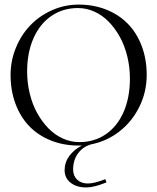

<svg xmlns="http://www.w3.org/2000/svg" viewBox="-20 -626 684 835"><path d="M355 189.2Q313 189.2 287 168.6Q261 148 261 114.2Q261 80.8 281.1 52.8Q301.2 24.8 336 7H322Q256 7 200.8 -15.2Q145.5 -37.5 107.1 -77.4Q68.8 -117.2 47.4 -174.5Q26 -231.8 26 -300Q26 -362.2 49.4 -418.9Q72.8 -475.5 112.4 -516.5Q152 -557.5 206.8 -581.8Q261.5 -606 322 -606Q387.8 -606 442.9 -583.9Q498 -561.8 536.5 -522.1Q575 -482.5 596.5 -425.4Q618 -368.2 618 -300Q618 -226.5 586.2 -161.9Q554.5 -97.2 499.4 -54.4Q444.2 -11.5 376.2 1.8Q340.8 11.8 319.4 40.9Q298 70 298 111.2Q298 138.8 315.6 155.4Q333.2 172 362 172Q390.8 172 438 153.2L443 167.2Q389.5 189.2 355 189.2ZM325 -8Q390.2 -8 440.2 -42.2Q490.2 -76.5 517.6 -139.1Q545 -201.8 545 -284Q545 -333.8 533.6 -380.6Q522.2 -427.5 501.4 -465.2Q480.5 -503 452.8 -531.5Q425 -560 390.4 -575.5Q355.8 -591 319 -591Q253.8 -591 203.5 -556.6Q153.2 -522.2 125.6 -459.5Q98 -396.8 98 -315Q98 -265.2 109.5 -218.4Q121 -171.5 142 -133.8Q163 -96 191 -67.5Q219 -39 253.6 -23.5Q288.2 -8 325 -8Z"/></svg>

Font: FogtwoNo5
Style: Regular
Weight: 400
Designer: gluk (gluksza@wp.pl)
Foundry: gluk (gluksza@wp.pl)
Version: Version 0.87